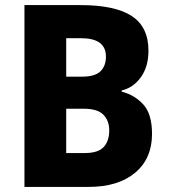

<svg xmlns="http://www.w3.org/2000/svg" viewBox="-20 -734 665 754"><path d="M296 -714Q432 -714 497.5 -671Q563 -628 563 -535Q563 -472 533 -430.5Q503 -389 458 -379V-374Q509 -361 543 -323.5Q577 -286 577 -208Q577 -111 510.5 -55.5Q444 0 328 0H76V-714ZM303 -433Q353 -433 374.5 -454Q396 -475 396 -512Q396 -584 298 -584H240V-433ZM240 -307V-133H313Q365 -133 387 -156.5Q409 -180 409 -222Q409 -260 386 -283.5Q363 -307 309 -307Z"/></svg>

Font: Noto Sans Devanagari SemiCondensed ExtraBold
Style: Regular
Weight: 800
Width: 4
Designer: Jelle Bosma - Monotype Design Team
Foundry: Monotype Imaging Inc.
Version: Version 2.004; ttfautohint (v1.8.4.7-5d5b)